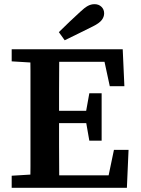

<svg xmlns="http://www.w3.org/2000/svg" viewBox="-20 -900 674 920"><path d="M36 0V-58L168 -66H183V0ZM125 0Q126 -51 126 -101.5Q126 -152 126 -203.5Q126 -255 126 -306V-358Q126 -409 126 -460Q126 -511 126 -562Q126 -613 125 -664H264Q264 -614 263.5 -563Q263 -512 263 -461Q263 -410 263 -358V-311Q263 -258 263 -206Q263 -154 263.5 -102.5Q264 -51 264 0ZM197 0V-60H533L493 -24L526 -182H596L588 0ZM194 -310V-369H430V-310ZM408 -226 390 -329V-353L408 -453H467V-226ZM36 -606V-664H183V-598H168ZM506 -487 473 -640 514 -604H197V-664H568L576 -487ZM262 -746Q287 -771 313 -795.5Q339 -820 364 -843Q385 -863 400.5 -871.5Q416 -880 433 -880Q453 -880 466 -867.5Q479 -855 479 -836Q479 -819 467.5 -804Q456 -789 426 -774Q392 -757 358.5 -740.5Q325 -724 290 -707Z"/></svg>

Font: Source Serif 4 SemiBold
Style: Regular
Weight: 600
Designer: Frank Grießhammer
Foundry: Adobe Systems Incorporated
Version: Version 4.004;hotconv 1.0.116;makeotfexe 2.5.65601